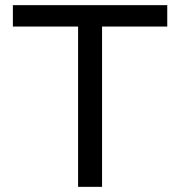

<svg xmlns="http://www.w3.org/2000/svg" viewBox="-20 -725 699 745"><path d="M283 0V-622H30V-705H629V-622H376V0Z"/></svg>

Font: Nunito Sans 6pt
Style: Regular
Weight: 400
Version: Version 3.101;gftools[0.9.27]